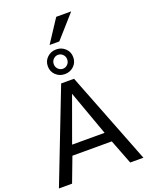

<svg xmlns="http://www.w3.org/2000/svg" viewBox="-210 -1286 1101 1394"><g transform="rotate(-20 340.0 -589.0)"><path d="M321.3 -765.1C349.1 -765.1 372.1 -774.4 391.1 -792.5C410.2 -810.5 419.4 -833.5 419.4 -860.4C419.4 -887.7 410.2 -910.2 391.1 -928.2C372.1 -946.3 349.1 -955.6 321.3 -955.6C293.5 -955.6 270.5 -946.3 251.5 -928.2C232.4 -910.2 223.1 -887.7 223.1 -860.4C223.1 -833.5 232.4 -810.5 251.5 -792.5C270.5 -774.4 293.5 -765.1 321.3 -765.1ZM320.8 -806.6C306.6 -806.6 294.4 -812 284.2 -822.3C273.9 -832.5 269 -845.2 269 -860.4C269 -875.5 273.9 -888.2 284.2 -898.4C294.4 -908.7 306.6 -914.1 320.8 -914.1C335 -914.1 347.2 -908.7 357.4 -898.4C367.7 -888.2 372.6 -875.5 372.6 -860.4C372.6 -845.2 367.7 -832.5 357.4 -822.3C347.2 -812 335 -806.6 320.8 -806.6ZM363.3 -1002 519 -1177.7H403.3L288.1 -1002ZM194.3 -266.1C235.8 -381.3 277.8 -497.1 320.3 -613.3C362.3 -498.5 403.8 -382.8 445.3 -266.1ZM97.2 0 168.9 -189.9H473.1L546.4 0H648.4L371.1 -710.9H271.5L-4.4 0Z"/></g></svg>

Font: Ride
Style: Regular
Weight: 400
Version: Version 3.000